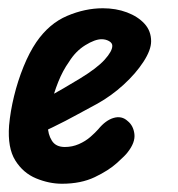

<svg xmlns="http://www.w3.org/2000/svg" viewBox="-20 -440 430 465"><path d="M130 5Q99 5 67.5 -8Q36 -21 17 -51.5Q-2 -82 2 -136Q5 -170 14 -207Q23 -244 37 -278.5Q51 -313 68 -338Q99 -383 142.5 -401.5Q186 -420 229 -420Q261 -420 287.5 -410Q314 -400 330 -382.5Q346 -365 346 -340Q346 -319 327.5 -290.5Q309 -262 279.5 -235Q250 -208 216 -189Q195 -178 167 -162.5Q139 -147 108 -132Q77 -117 49 -104L63 -187Q74 -193 93.5 -203.5Q113 -214 134.5 -226.5Q156 -239 174 -250Q215 -275 233.5 -295.5Q252 -316 252 -329Q252 -336 244 -340.5Q236 -345 226 -345Q210 -345 186.5 -330.5Q163 -316 147 -290Q132 -269 121 -241.5Q110 -214 103.5 -185.5Q97 -157 96 -134Q96 -115 105.5 -99.5Q115 -84 137 -84Q155 -84 171 -91Q187 -98 199 -108.5Q211 -119 218 -127Q236 -149 255.5 -154.5Q275 -160 289 -147Q303 -136 305.5 -115.5Q308 -95 289 -71Q284 -64 263.5 -45.5Q243 -27 209.5 -11Q176 5 130 5Z"/></svg>

Font: Edu QLD Beginner SemiBold
Style: Regular
Weight: 600
Designer: Tina and Corey Anderson
Foundry: Google for Education
Version: Version 1.003